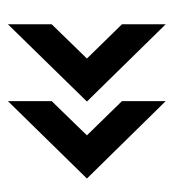

<svg xmlns="http://www.w3.org/2000/svg" viewBox="3 -505 436 482"><g transform="rotate(90 221.0 -264.0)"><path d="M41 -175.8 127 -264.2 41 -352.1V-461.9L234.9 -264.2L41 -65.9ZM233.9 -175.8 319.8 -264.2 233.9 -352.1V-461.9L428.2 -264.2L233.9 -65.9Z"/></g></svg>

Font: D-DIN Condensed
Style: DINCondensed-Bold
Weight: 700
Width: 3
Designer: Charles Nix
Foundry: Datto Inc.
Version: Version 1.10